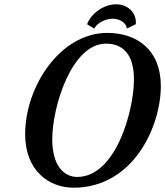

<svg xmlns="http://www.w3.org/2000/svg" viewBox="-20 -863 768 893"><path d="M504 -776C540 -776 569 -753 569 -732V-730L611 -750C612 -753 612 -756 612 -759C612 -805 574 -843 520 -843C462 -843 403 -800 385 -750L419 -730C427 -752 467 -776 504 -776ZM322 10C599 10 728 -273 728 -463C728 -633 615 -710 479 -710C260 -710 97 -460 97 -239C97 -67 210 10 322 10ZM339 -40C278 -40 223 -92 223 -215C223 -366 313 -660 473 -660C552 -660 603 -610 603 -494C603 -347 518 -40 339 -40Z"/></svg>

Font: Pfennig
Style: BoldItalic
Weight: 700
Italic angle: -13°
Version: Version 20100423